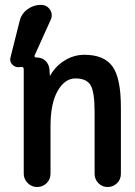

<svg xmlns="http://www.w3.org/2000/svg" viewBox="-20 -750 540 770"><path d="M53.7 -480.5Q38.1 -480.5 27.8 -492.7Q17.6 -504.9 22.5 -521.5L58.6 -665Q65.4 -694.3 89.8 -712.4Q114.3 -730.5 143.6 -730.5Q168 -730.5 180.7 -710.9Q193.4 -691.4 182.6 -668.9L119.1 -528.3Q117.2 -525.4 119.1 -522.5Q121.1 -519.5 125 -519.5H127Q149.4 -519.5 163.6 -504.9Q177.7 -490.2 178.7 -467.8L179.7 -448.2Q179.7 -447.3 180.7 -447.3Q182.6 -447.3 182.6 -449.2Q204.1 -486.3 240.7 -508.3Q277.3 -530.3 318.4 -530.3Q397.5 -530.3 431.2 -483.4Q464.8 -436.5 464.8 -320.3V-52.7Q464.8 -30.3 449.2 -15.1Q433.6 0 411.6 0Q389.6 0 374.5 -15.6Q359.4 -31.2 359.4 -52.7V-300.8Q359.4 -382.8 342.8 -409.2Q326.2 -435.5 282.2 -435.5Q240.2 -435.5 211.4 -385.7Q182.6 -335.9 182.6 -244.1V-53.7Q182.6 -31.2 167 -15.6Q151.4 0 128.9 0Q106.4 0 90.8 -16.1Q75.2 -32.2 75.2 -53.7V-467.8V-472.7Q75.2 -476.6 72.8 -479.5Q70.3 -482.4 66.4 -481.4Q61.5 -480.5 53.7 -480.5Z"/></svg>

Font: Rounded-X Mgen+ 2m medium
Style: Regular
Weight: 500
Designer: [Source Han Sans]
Ryoko NISHIZUKA  (kana & ideographs); Paul D. Hunt (Latin, Greek & Cyrillic); Wenlong ZHANG  (bopomofo
Version: Version 1.059.20150602